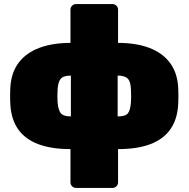

<svg xmlns="http://www.w3.org/2000/svg" viewBox="-20 -730 923 940"><path d="M352 190Q341 190 333 182Q325 174 325 163V0Q232 0 168 -24Q104 -48 70 -95.5Q36 -143 31 -213Q28 -260 31 -307Q36 -377 72.5 -424.5Q109 -472 173.5 -496Q238 -520 325 -520V-683Q325 -694 333 -702Q341 -710 352 -710H531Q542 -710 550 -702Q558 -694 558 -683V-520Q646 -520 710 -496Q774 -472 810.5 -424.5Q847 -377 852 -307Q855 -260 852 -213Q847 -143 813 -95.5Q779 -48 715.5 -24Q652 0 558 0V163Q558 174 550 182Q542 190 531 190ZM327 -160V-360Q290 -360 277 -344Q264 -328 262 -292Q261 -279 261 -259Q261 -239 262 -228Q266 -188 279 -174Q292 -160 327 -160ZM556 -160Q594 -160 606 -175Q618 -190 621 -228Q622 -239 622 -259Q622 -279 621 -292Q620 -330 605.5 -345Q591 -360 556 -360Z"/></svg>

Font: Rubik Black
Style: Regular
Weight: 900
Designer: Hubert and Fischer
Foundry: Hubert and Fischer
Version: Version 2.300;gftools[0.9.30]